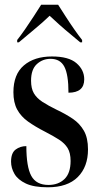

<svg xmlns="http://www.w3.org/2000/svg" viewBox="-20 -786 420 816"><path d="M183 10Q124 10 90 -6Q56 -22 41.5 -47Q27 -72 27 -99Q27 -136 46.5 -150.5Q66 -165 92 -165Q92 -77 113 -38.5Q134 0 186 0Q228 0 254 -25Q280 -50 280 -102Q280 -136 267.5 -156.5Q255 -177 231 -192.5Q207 -208 172 -226Q129 -248 99 -269.5Q69 -291 53 -320.5Q37 -350 37 -394Q37 -470 81.5 -508Q126 -546 201 -546Q272 -546 305 -517.5Q338 -489 338 -449Q338 -392 271 -392Q271 -469 253.5 -502.5Q236 -536 195 -536Q161 -536 136.5 -513.5Q112 -491 112 -443Q112 -410 124 -389.5Q136 -369 160.5 -353Q185 -337 222 -319Q260 -301 289.5 -281Q319 -261 336.5 -230.5Q354 -200 354 -151Q354 -77 310.5 -33.5Q267 10 183 10ZM53 -616Q68 -635 86.5 -661.5Q105 -688 123 -716Q141 -744 155 -766H227Q241 -744 259 -716Q277 -688 295.5 -661.5Q314 -635 329 -616V-606H321Q305 -620 281 -639.5Q257 -659 233 -680.5Q209 -702 191 -719Q161 -690 125 -660.5Q89 -631 60 -606H53Z"/></svg>

Font: Noto Serif Display ExtraCondensed SemiBold
Style: Regular
Weight: 600
Width: 2
Designer: Monotype Design Team
Foundry: Monotype Imaging Inc.
Version: Version 2.009